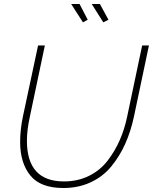

<svg xmlns="http://www.w3.org/2000/svg" viewBox="-20 -938 767 963"><path d="M337 -918H379L420 -839L396 -826ZM440 -918H481L524 -839L498 -826ZM81 -226Q81 -287 95 -354L171 -710H205L130 -354Q115 -286 115 -232Q115 -28 301 -28Q370 -28 426.5 -56Q483 -84 520 -132.5Q557 -181 581 -236Q605 -291 618 -354L693 -710H727L652 -354Q636 -279 608 -216.5Q580 -154 538 -103Q496 -52 434.5 -23.5Q373 5 298 5Q183 5 132 -58Q81 -121 81 -226Z"/></svg>

Font: Raleway-v4020 ExtraLight
Style: Italic
Weight: 275
Italic angle: -12°
Designer: Matt McInerney, Pablo Impallari, Rodrigo Fuenzalida
Foundry: Matt McInerney, Pablo Impallari, Rodrigo Fuenzalida
Version: Version 4.020;PS 004.020;hotconv 1.0.88;makeotf.lib2.5.64775